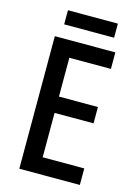

<svg xmlns="http://www.w3.org/2000/svg" viewBox="-128 -931 712 999"><g transform="rotate(15 227.5 -431.0)"><path d="M405 0H79V-714H405V-625H181V-416H391V-328H181V-89H405ZM379 -862V-786H110V-862Z"/></g></svg>

Font: Noto Sans Malayalam Condensed Medium
Style: Regular
Weight: 500
Width: 3
Designer: Jelle Bosma - Monotype Design Team
Foundry: Monotype Imaging Inc.
Version: Version 2.104; ttfautohint (v1.8.4.7-5d5b)